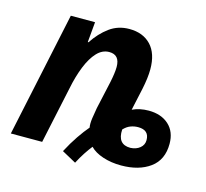

<svg xmlns="http://www.w3.org/2000/svg" viewBox="-91 -659 869 811"><g transform="rotate(15 343.5 -253.5)"><path d="M241 15Q262 -25 283.5 -56.5Q305 -88 324 -110Q321 -126 324.5 -151Q328 -176 332 -197L359 -319Q363 -338 365.5 -356Q368 -374 368 -387Q368 -440 322 -440Q292 -440 268.5 -415Q245 -390 227.5 -346.5Q210 -303 199 -248L146 0H9L125 -546H231L223 -457H226Q255 -501 292.5 -528.5Q330 -556 379 -556Q439 -556 473.5 -519.5Q508 -483 508 -414Q508 -377 497 -325L476 -229Q508 -244 547 -244Q602 -244 635 -214Q668 -184 668 -131Q668 -61 619.5 -25.5Q571 10 493 10Q450 10 413.5 -2Q377 -14 357 -35Q344 -19 330 2.5Q316 24 303 49ZM512 -72Q537 -73 553.5 -86.5Q570 -100 570 -121Q570 -165 522 -165Q505 -165 489 -159Q473 -153 459 -138Q455 -72 512 -72Z"/></g></svg>

Font: Noto Sans SemiCondensed
Style: Bold Italic
Weight: 700
Width: 4
Italic angle: -12°
Designer: Monotype Design Team
Foundry: Monotype Imaging Inc.
Version: Version 2.013; ttfautohint (v1.8.4.7-5d5b)